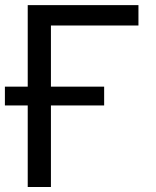

<svg xmlns="http://www.w3.org/2000/svg" viewBox="-23 -748 622 768"><path d="M530.8 -727.5V-646H180.7V0H87.9V-727.5ZM-3.4 -326.2V-401.4H393.6V-326.2Z"/></svg>

Font: Inter Variable
Style: Regular
Weight: 400
Designer: Rasmus Andersson
Foundry: rsms
Version: Version 4.001;git-9221beed3